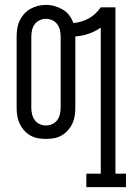

<svg xmlns="http://www.w3.org/2000/svg" viewBox="-20 -560 540 785"><path d="M333 205V150H392V-447Q369 -431 342.5 -422Q316 -413 288 -411Q288 -411 288 -410.5Q288 -410 288 -410V-120Q288 -103 285.5 -86.5Q283 -70 276 -55Q269 -40 258 -27.5Q247 -15 232.5 -6.5Q218 2 201.5 5Q185 8 168 8Q151 8 134.5 5Q118 2 103.5 -6.5Q89 -15 78 -27.5Q67 -40 60 -55Q53 -70 50.5 -86.5Q48 -103 48 -120V-410Q48 -427 50.5 -443.5Q53 -460 60 -475Q67 -490 78 -502.5Q89 -515 104 -523.5Q119 -532 135 -536Q151 -540 168 -540Q186 -540 203.5 -535Q221 -530 236.5 -521Q252 -512 263 -497.5Q274 -483 280 -466Q296 -467 312.5 -472Q329 -477 343.5 -485Q358 -493 370 -504.5Q382 -516 392 -530H452V150H495V205ZM168 -47Q181 -47 193.5 -52.5Q206 -58 214 -69Q222 -80 225 -93.5Q228 -107 228 -120V-410Q228 -423 225 -436.5Q222 -450 214 -461Q206 -472 193.5 -477.5Q181 -483 167 -483Q154 -483 141.5 -477Q129 -471 121.5 -460.5Q114 -450 111 -436.5Q108 -423 108 -410V-120Q108 -107 111 -93.5Q114 -80 122 -69Q130 -58 142.5 -52.5Q155 -47 168 -47Z"/></svg>

Font: Iosevka Slab Light
Style: Regular
Weight: 300
Monospace: yes
Designer: Belleve Invis
Foundry: Belleve Invis
Version: Version 11.1.0; ttfautohint (v1.8.3)